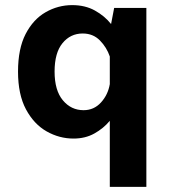

<svg xmlns="http://www.w3.org/2000/svg" viewBox="-20 -531 690 751"><path d="M267.5 11Q212 11 162.2 -17.2Q112.5 -45.5 81.5 -103.5Q50.5 -161.5 50.5 -251Q50.5 -340.5 80.2 -398Q110 -455.5 158.5 -483.2Q207 -511 262.5 -511Q313 -511 351.2 -489.8Q389.5 -468.5 414.5 -437L426.5 -500H552.5V200H409.5V-58.5Q384.5 -28.5 349 -8.8Q313.5 11 267.5 11ZM193.5 -251Q193.5 -177.5 225.8 -138.8Q258 -100 307 -100Q347.5 -100 375 -130.2Q402.5 -160.5 409.5 -202V-310Q397.5 -345.5 370.8 -372.8Q344 -400 303.5 -400Q255.5 -400 224.5 -362.2Q193.5 -324.5 193.5 -251Z"/></svg>

Font: Trispace SemiBold
Style: Regular
Weight: 600
Designer: Tyler Finck
Foundry: Etcetera Type Company
Version: Version 1.210; ttfautohint (v1.8.3)